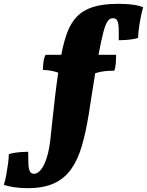

<svg xmlns="http://www.w3.org/2000/svg" viewBox="-197 -734 767 1002"><path d="M409 -448Q409 -424 407 -401Q405 -378 399 -365Q372 -365 349 -362.5Q326 -360 300 -352Q288 -282 280 -227.5Q272 -173 266 -137Q251 -44 230 28Q209 100 174 149Q139 198 84.5 223Q30 248 -53 248Q-93 248 -127 242.5Q-161 237 -177 230Q-170 210 -164.5 180Q-159 150 -155 120Q-151 90 -151 71Q-142 67 -124.5 64Q-107 61 -86.5 59.5Q-66 58 -50 58Q-49 86 -49 112.5Q-49 139 -43 156Q-37 173 -19 173Q-2 173 15.5 153Q33 133 47.5 87.5Q62 42 69 -35Q71 -55 76.5 -106Q82 -157 89.5 -223Q97 -289 107 -355Q83 -363 62.5 -366Q42 -369 27 -369Q27 -390 30 -412Q33 -434 41 -448H123Q123 -451 124 -454Q136 -516 154 -564.5Q172 -613 203.5 -646.5Q235 -680 287 -697Q339 -714 419 -714Q466 -714 500 -709Q534 -704 550 -696Q544 -676 538 -646Q532 -616 528 -586.5Q524 -557 524 -537Q516 -533 498 -530Q480 -527 459.5 -525.5Q439 -524 423 -524Q423 -557 422.5 -583Q422 -609 416 -624Q410 -639 392 -639Q375 -639 363.5 -621.5Q352 -604 341.5 -562.5Q331 -521 317 -448Z"/></svg>

Font: Vollkorn Black
Style: Italic
Weight: 900
Italic angle: -11°
Designer: Friedrich Althausen
Foundry: Friedrich Althausen
Version: Version 5.000; ttfautohint (v1.8.3)